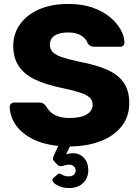

<svg xmlns="http://www.w3.org/2000/svg" viewBox="-20 -730 703 970"><path d="M329 220Q302 220 280 211Q258 202 249 190Q240 178 250 169L268 153Q277 145 283.5 147.5Q290 150 300 155.5Q310 161 329 161Q344 161 353 152.5Q362 144 362 131Q362 119 353 110.5Q344 102 329 102Q317 102 307 105.5Q297 109 288.5 109.5Q280 110 272 104L253 84Q247 78 247.5 71Q248 64 254 52L274 7Q194 -1 139.5 -30.5Q85 -60 57.5 -102Q30 -144 29 -191Q29 -199 35.5 -205.5Q42 -212 51 -212H177Q191 -212 198.5 -207Q206 -202 212 -194Q220 -179 234.5 -165Q249 -151 273 -142.5Q297 -134 331 -134Q389 -134 418.5 -152Q448 -170 448 -201Q448 -224 432 -238Q416 -252 380.5 -263.5Q345 -275 286 -287Q210 -303 156.5 -328.5Q103 -354 75 -395.5Q47 -437 47 -499Q47 -560 81.5 -608Q116 -656 178 -683Q240 -710 325 -710Q394 -710 446.5 -692Q499 -674 535 -644Q571 -614 589.5 -580.5Q608 -547 609 -515Q609 -507 603.5 -500.5Q598 -494 588 -494H456Q445 -494 437 -498Q429 -502 423 -511Q417 -533 391.5 -549.5Q366 -566 325 -566Q281 -566 256.5 -550.5Q232 -535 232 -503Q232 -483 245.5 -468Q259 -453 290.5 -442Q322 -431 377 -419Q468 -402 524 -376.5Q580 -351 606.5 -310.5Q633 -270 633 -209Q633 -141 594.5 -92Q556 -43 488.5 -17Q421 9 333 10L314 50Q320 47 330.5 45.5Q341 44 347 44Q383 44 404.5 68Q426 92 426 131Q426 169 400 194.5Q374 220 329 220Z"/></svg>

Font: DVN-Rubik
Style: Bold
Weight: 700
Designer: Hubert and Fischer
Foundry: Hubert & Fischer
Version: Version 2.102